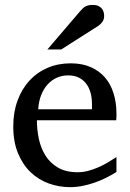

<svg xmlns="http://www.w3.org/2000/svg" viewBox="-20 -753 530 785"><path d="M456.1 -49.8Q435.1 -36.6 412.4 -25.4Q389.6 -14.2 365.5 -5.9Q341.3 2.4 316.4 7.3Q291.5 12.2 266.1 12.2Q220.7 12.2 178.7 -3.2Q136.7 -18.6 104.7 -49.3Q72.8 -80.1 53.5 -126.7Q34.2 -173.3 34.2 -235.8Q34.2 -294.4 51.8 -342Q69.3 -389.6 100.6 -423.6Q131.8 -457.5 174.8 -475.8Q217.8 -494.1 269 -494.1Q315.4 -494.1 350.6 -478.8Q385.7 -463.4 409.2 -436.3Q432.6 -409.2 444.3 -371.3Q456.1 -333.5 456.1 -289.1V-275.9Q456.1 -268.1 455.1 -261.2H130.9Q130.9 -223.1 138.9 -185.1Q147 -147 166 -116.7Q185.1 -86.4 217.3 -67.6Q249.5 -48.8 297.9 -48.8Q319.3 -48.8 340.3 -54.4Q361.3 -60.1 381.6 -68.8Q401.9 -77.6 420.4 -88.6Q439 -99.6 456.1 -110.8ZM356 -328.1Q356 -353 350.1 -374.3Q344.2 -395.5 332.3 -411.1Q320.3 -426.8 302 -435.8Q283.7 -444.8 258.8 -444.8Q233.9 -444.8 212.4 -435.3Q190.9 -425.8 174.6 -407.7Q158.2 -389.6 148.2 -364Q138.2 -338.4 136.2 -306.2H356ZM405.8 -688Q405.8 -674.3 399.2 -664.6Q392.6 -654.8 382.8 -647.9L230.5 -550.8H173.8L306.6 -706.1Q312.5 -712.4 317.4 -717.5Q322.3 -722.7 328.1 -726.1Q334 -729.5 341.6 -731.2Q349.1 -732.9 359.9 -732.9Q373 -732.9 381.8 -728.8Q390.6 -724.6 396 -718.3Q401.4 -711.9 403.6 -703.9Q405.8 -695.8 405.8 -688Z"/></svg>

Font: BabelStone Ogham Pictish
Style: Bold Italic
Weight: 700
Italic angle: -30°
Designer: Andrew West
Foundry: BabelStone
Version: Version 1.02 March 14, 2022